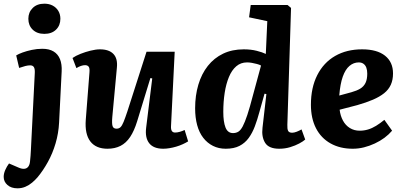

<svg xmlns="http://www.w3.org/2000/svg" viewBox="-67 -794 2193 1043"><path d="M254 -128Q251 -70 235 -15.5Q219 39 193 86Q167 133 137 169Q124 184 107.5 198Q91 212 71 220.5Q51 229 28 229Q-6 229 -26.5 211Q-47 193 -47 167Q-47 149 -38.5 129.5Q-30 110 -18 94L33 116Q51 124 64.5 123Q78 122 86 112Q94 102 96 84Q98 67 99 51.5Q100 36 101 18.5Q102 1 103 -22L122 -398Q123 -420 117 -429.5Q111 -439 97 -439Q85 -439 71 -435.5Q57 -432 37 -425L21 -493Q34 -501 56 -509Q78 -517 106 -523Q134 -529 163 -529Q200 -529 224 -514.5Q248 -500 259 -472.5Q270 -445 268 -406ZM87 -692Q87 -727 110.5 -750.5Q134 -774 174 -774Q200 -774 219.5 -763.5Q239 -753 250 -734.5Q261 -716 261 -692Q261 -656 237.5 -633Q214 -610 174 -610Q134 -610 110.5 -633Q87 -656 87 -692Z M327 -479Q344 -491 370.5 -501.5Q397 -512 425.5 -519Q454 -526 476 -526Q525 -526 549 -501Q573 -476 568 -427L543 -158Q540 -123 544.5 -109Q549 -95 566 -95Q579 -95 587.5 -103Q596 -111 604.5 -132Q613 -153 625 -189L729 -513H882L862 -109Q861 -91 866.5 -82.5Q872 -74 884 -74Q896 -74 910 -78Q924 -82 936 -88L955 -26Q942 -18 925.5 -10.5Q909 -3 890.5 2.5Q872 8 853.5 11Q835 14 820 14Q767 14 743.5 -16Q720 -46 727 -101L760 -368L750 -370L678 -135Q662 -83 640 -50Q618 -17 587.5 -1.5Q557 14 517 14Q454 14 423.5 -26Q393 -66 399 -144L419 -401Q421 -424 414.5 -432Q408 -440 395 -440Q385 -440 373 -436Q361 -432 348 -424Z M1494 -116Q1493 -94 1498 -83.5Q1503 -73 1520 -73Q1531 -73 1545 -78.5Q1559 -84 1571 -91L1591 -36Q1580 -26 1558.5 -14.5Q1537 -3 1509 5.5Q1481 14 1450 14Q1393 14 1373 -18.5Q1353 -51 1359 -100L1380 -283L1370 -285L1342 -185Q1331 -144 1317.5 -108Q1304 -72 1284 -44.5Q1264 -17 1234 -1.5Q1204 14 1159 14Q1121 14 1090 -1.5Q1059 -17 1037 -45.5Q1015 -74 1004 -114.5Q993 -155 993 -206Q993 -275 1010.5 -334Q1028 -393 1062 -436Q1096 -479 1145 -502.5Q1194 -526 1257 -526Q1296 -526 1327.5 -518Q1359 -510 1377 -501L1385 -679L1286 -700L1295 -767H1495L1514 -751ZM1199 -71Q1215 -71 1227.5 -78.5Q1240 -86 1251.5 -107.5Q1263 -129 1276.5 -169.5Q1290 -210 1307 -276L1351 -438Q1342 -443 1328.5 -446.5Q1315 -450 1301.5 -452.5Q1288 -455 1275 -455Q1241 -455 1216.5 -434Q1192 -413 1176.5 -375.5Q1161 -338 1153.5 -289.5Q1146 -241 1146 -186Q1146 -132 1158 -101.5Q1170 -71 1199 -71Z M1900 -526Q1981 -526 2024.5 -491.5Q2068 -457 2068 -395Q2068 -360 2056 -333.5Q2044 -307 2019.5 -287.5Q1995 -268 1959 -252.5Q1923 -237 1874 -223L1778 -198Q1782 -165 1796 -139Q1810 -113 1833.5 -98.5Q1857 -84 1887 -84Q1910 -84 1932 -90.5Q1954 -97 1976 -110.5Q1998 -124 2021 -143L2063 -84Q2045 -63 2021.5 -45.5Q1998 -28 1969 -14.5Q1940 -1 1910 6.5Q1880 14 1849 14Q1780 14 1728.5 -15Q1677 -44 1649.5 -97.5Q1622 -151 1622 -225Q1622 -318 1656.5 -386Q1691 -454 1753.5 -490Q1816 -526 1900 -526ZM1928 -394Q1928 -413 1923 -426.5Q1918 -440 1907.5 -447.5Q1897 -455 1882 -455Q1854 -455 1831.5 -436Q1809 -417 1795 -377.5Q1781 -338 1776 -275L1842 -293Q1871 -301 1890 -312.5Q1909 -324 1918.5 -343.5Q1928 -363 1928 -394Z"/></svg>

Font: Literata
Style: Bold Italic
Weight: 700
Italic angle: -2°
Designer: Latin by Veronika Burian and Jose Scaglione. Greek by Irene Vlachou. Cyrillic by Vera Evstafieva
Foundry: TypeTogether
Version: Version 3.103;gftools[0.9.29]